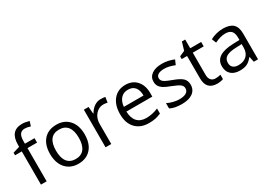

<svg xmlns="http://www.w3.org/2000/svg" viewBox="-1 -1560 3281 2365"><g transform="rotate(-30 1639.0 -377.5)"><path d="M327.1 -472.2H190.9V0H109.9V-472.2H14.2V-508.8L109.9 -538.1V-567.9Q109.9 -765.1 282.2 -765.1Q324.7 -765.1 381.8 -748L360.8 -683.1Q314 -698.2 280.8 -698.2Q234.9 -698.2 212.9 -667.7Q190.9 -637.2 190.9 -569.8V-535.2H327.1Z M886.7 -268.1Q886.7 -137.2 820.8 -63.7Q754.9 9.8 638.7 9.8Q566.9 9.8 511.2 -23.9Q455.6 -57.6 425.3 -120.6Q395 -183.6 395 -268.1Q395 -398.9 460.4 -471.9Q525.9 -544.9 642.1 -544.9Q754.4 -544.9 820.6 -470.2Q886.7 -395.5 886.7 -268.1ZM479 -268.1Q479 -165.5 520 -111.8Q561 -58.1 640.6 -58.1Q720.2 -58.1 761.5 -111.6Q802.7 -165 802.7 -268.1Q802.7 -370.1 761.5 -423.1Q720.2 -476.1 639.6 -476.1Q560.1 -476.1 519.5 -423.8Q479 -371.6 479 -268.1Z M1272.9 -544.9Q1308.6 -544.9 1336.9 -539.1L1325.7 -463.9Q1292.5 -471.2 1267.1 -471.2Q1202.1 -471.2 1156 -418.5Q1109.9 -365.7 1109.9 -287.1V0H1028.8V-535.2H1095.7L1105 -436H1108.9Q1138.7 -488.3 1180.7 -516.6Q1222.7 -544.9 1272.9 -544.9Z M1643.1 9.8Q1524.4 9.8 1455.8 -62.5Q1387.2 -134.8 1387.2 -263.2Q1387.2 -392.6 1450.9 -468.8Q1514.6 -544.9 1622.1 -544.9Q1722.7 -544.9 1781.2 -478.8Q1839.8 -412.6 1839.8 -304.2V-252.9H1471.2Q1473.6 -158.7 1518.8 -109.9Q1564 -61 1646 -61Q1732.4 -61 1816.9 -97.2V-24.9Q1773.9 -6.3 1735.6 1.7Q1697.3 9.8 1643.1 9.8ZM1621.1 -477.1Q1556.6 -477.1 1518.3 -435.1Q1480 -393.1 1473.1 -318.8H1752.9Q1752.9 -395.5 1718.8 -436.3Q1684.6 -477.1 1621.1 -477.1Z M2323.2 -146Q2323.2 -71.3 2267.6 -30.8Q2211.9 9.8 2111.3 9.8Q2004.9 9.8 1945.3 -23.9V-99.1Q1983.9 -79.6 2028.1 -68.4Q2072.3 -57.1 2113.3 -57.1Q2176.8 -57.1 2210.9 -77.4Q2245.1 -97.7 2245.1 -139.2Q2245.1 -170.4 2218 -192.6Q2190.9 -214.8 2112.3 -245.1Q2037.6 -272.9 2006.1 -293.7Q1974.6 -314.5 1959.2 -340.8Q1943.8 -367.2 1943.8 -403.8Q1943.8 -469.2 1997.1 -507.1Q2050.3 -544.9 2143.1 -544.9Q2229.5 -544.9 2312 -509.8L2283.2 -443.8Q2202.6 -477.1 2137.2 -477.1Q2079.6 -477.1 2050.3 -459Q2021 -440.9 2021 -409.2Q2021 -387.7 2032 -372.6Q2043 -357.4 2067.4 -343.8Q2091.8 -330.1 2161.1 -304.2Q2256.3 -269.5 2289.8 -234.4Q2323.2 -199.2 2323.2 -146Z M2627.9 -57.1Q2649.4 -57.1 2669.4 -60.3Q2689.5 -63.5 2701.2 -66.9V-4.9Q2688 1.5 2662.4 5.6Q2636.7 9.8 2616.2 9.8Q2460.9 9.8 2460.9 -153.8V-472.2H2384.3V-511.2L2460.9 -544.9L2495.1 -659.2H2542V-535.2H2697.3V-472.2H2542V-157.2Q2542 -108.9 2564.9 -83Q2587.9 -57.1 2627.9 -57.1Z M3137.2 0 3121.1 -76.2H3117.2Q3077.1 -25.9 3037.4 -8.1Q2997.6 9.8 2938 9.8Q2858.4 9.8 2813.2 -31.2Q2768.1 -72.3 2768.1 -147.9Q2768.1 -310.1 3027.3 -317.9L3118.2 -320.8V-354Q3118.2 -417 3091.1 -447Q3064 -477.1 3004.4 -477.1Q2937.5 -477.1 2853 -436L2828.1 -498Q2867.7 -519.5 2914.8 -531.7Q2961.9 -543.9 3009.3 -543.9Q3105 -543.9 3151.1 -501.5Q3197.3 -459 3197.3 -365.2V0ZM2954.1 -57.1Q3029.8 -57.1 3073 -98.6Q3116.2 -140.1 3116.2 -214.8V-263.2L3035.2 -259.8Q2938.5 -256.3 2895.8 -229.7Q2853 -203.1 2853 -147Q2853 -103 2879.6 -80.1Q2906.2 -57.1 2954.1 -57.1Z"/></g></svg>

Font: f02537652
Style: Regular
Weight: 400
Foundry: Ascender Corporation
Version: Version 1.10